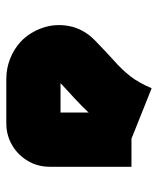

<svg xmlns="http://www.w3.org/2000/svg" viewBox="34 -535 501 609"><g transform="rotate(90 284.5 -230.5)"><path d="M231 0Q197 0 166.5 -12Q136 -24 113 -45Q83 -73 68.5 -114.5Q54 -156 63 -201Q72 -246 109 -282Q147 -319 174 -343Q201 -367 221.5 -393Q242 -419 260 -461L420 -397Q403 -355 384.5 -324.5Q366 -294 344 -269Q322 -244 292.5 -217Q263 -190 224 -154Q221 -155 220 -157.5Q219 -160 218 -164Q218 -172 224 -172H357Q352 -167 347 -162Q342 -157 337 -152V-397H509V-138Q509 -100 490.5 -68.5Q472 -37 440.5 -18.5Q409 0 371 0Z"/></g></svg>

Font: Mada Black
Style: Regular
Weight: 900
Designer: Khaled Hosny
Version: Version 1.5